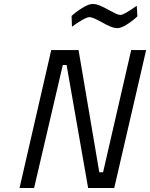

<svg xmlns="http://www.w3.org/2000/svg" viewBox="-20 -943 753 963"><path d="M488 -833Q483 -836 469 -843Q455 -850 445 -853.5Q435 -857 428 -857Q417 -857 391 -842Q365 -827 341 -809L339 -863Q363 -885 394 -904Q425 -923 444 -923Q463 -923 482.5 -914.5Q502 -906 531 -890Q547 -881 561 -874.5Q575 -868 584 -868Q601 -868 666 -914L669 -861Q646 -839 617 -820.5Q588 -802 569 -802Q553 -802 533.5 -810Q514 -818 488 -833ZM237 -692H374L478 -79H497L638 -692H713L553 0H422L314 -617H295L151 0H78Z"/></svg>

Font: Cairo
Style: Italic
Weight: 400
Italic angle: -13°
Designer: Mohamed Gaber, Accademia di Belle Arti di Urbino and others
Foundry: Kief Type Foundry, Accademia di Belle Arti di Urbino and others
Version: Version 3.011